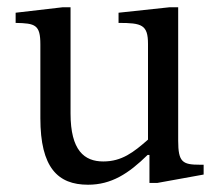

<svg xmlns="http://www.w3.org/2000/svg" viewBox="-20 -498 610 528"><path d="M540 -45H530C482 -45 470 -52 470 -111V-478H446L306 -463V-435C370 -435 387 -430 387 -377V-114C347 -79 315 -54 264 -54C212 -54 174 -84 174 -186V-478H152L23 -463V-435C77 -434 91 -430 91 -376V-173C91 -37 139 10 222 10C286 10 333 -20 386 -72H391V5H413L540 -18Z"/></svg>

Font: mjx-stx-n
Style: Regular
Weight: 500
Version: 1.0.0